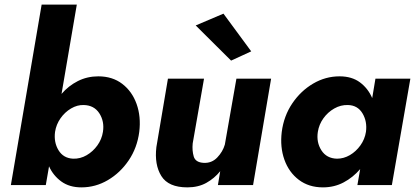

<svg xmlns="http://www.w3.org/2000/svg" viewBox="-20 -800 1794 830"><path d="M582 -230Q590 -296 570.5 -350.5Q551 -405 508.5 -437.5Q466 -470 405 -470Q357 -470 316.5 -449.5Q276 -429 246 -394L312 -780H160L27 0H178L192 -81Q210 -41 245 -15.5Q280 10 332 10Q393 10 446.5 -21.5Q500 -53 536.5 -107Q573 -161 582 -230ZM425 -230Q420 -198 401 -171.5Q382 -145 354.5 -129Q327 -113 296 -114Q254 -116 233 -150.5Q212 -185 218 -230Q223 -262 241.5 -288.5Q260 -315 287 -331Q314 -347 342 -346Q387 -345 409.5 -310Q432 -275 425 -230Z M813 -180 862 -460H706L656 -164Q647 -88 677.5 -39Q708 10 790 10Q837 10 872 -9.5Q907 -29 932 -60L922 0H1074L1152 -460H1002L952 -175Q943 -144 919 -119Q895 -94 860 -96Q825 -98 817.5 -123.5Q810 -149 813 -180ZM826 -690 979 -538 1066 -578 946 -741Z M1198 -230Q1190 -164 1209.5 -109.5Q1229 -55 1272 -22.5Q1315 10 1376 10Q1425 10 1465.5 -11.5Q1506 -33 1537 -69L1525 0H1674L1754 -460H1603L1589 -376Q1571 -418 1536 -444Q1501 -470 1448 -470Q1387 -470 1333.5 -438.5Q1280 -407 1243.5 -353Q1207 -299 1198 -230ZM1354 -230Q1359 -262 1378 -288.5Q1397 -315 1425 -331Q1453 -347 1484 -346Q1526 -345 1547 -310Q1568 -275 1562 -230Q1557 -198 1538 -171.5Q1519 -145 1492.5 -129.5Q1466 -114 1437 -114Q1392 -115 1369.5 -150Q1347 -185 1354 -230Z"/></svg>

Font: Jost* 700 Bold Italic
Style: Bold Italic
Weight: 700
Italic angle: -10°
Version: Version 3.200; ttfautohint (v0.97) -l 8 -r 50 -G 200 -x 14 -